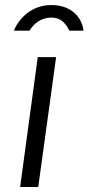

<svg xmlns="http://www.w3.org/2000/svg" viewBox="-20 -743 352 763"><path d="M35 -621H97C113 -647 141 -673 184 -673C230 -673 244 -641 256 -621H312C305 -677 261 -723 184 -723C106 -723 55 -670 35 -621ZM203 -516H130L60 0H132Z"/></svg>

Font: United Sans Light
Style: Italic
Weight: 300
Italic angle: -8°
Designer: Pablo Impallari, Rodrigo Fuenzalida (Modified by Dan O. Williams)
Version: Version 1.000;PS 001.000;hotconv 1.0.88;makeotf.lib2.5.64775